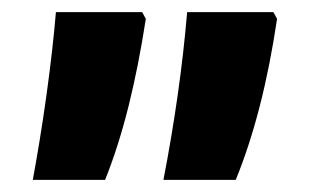

<svg xmlns="http://www.w3.org/2000/svg" viewBox="-20 -625 512 316"><path d="M249 -329Q277 -474 288 -605H430L436 -594Q413 -439 368 -329ZM34 -329Q39 -356 45 -392.5Q51 -429 56.5 -468.5Q62 -508 66 -544Q70 -580 72 -605H214L220 -594Q208 -516 191.5 -450Q175 -384 153 -329Z"/></svg>

Font: Noto Sans Hebrew ExtraCondensed ExtraBold
Style: Regular
Weight: 800
Width: 2
Designer: Monotype Design Team
Foundry: Monotype Imaging Inc.
Version: Version 2.004; ttfautohint (v1.8.4.7-5d5b)